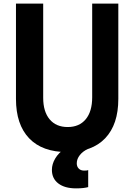

<svg xmlns="http://www.w3.org/2000/svg" viewBox="-20 -820 740 1058"><path d="M68 -800H218V-281Q218 -205 253.5 -162.5Q289 -120 353 -120Q417 -120 452.5 -163Q488 -206 488 -284V-800H632V-275Q632 -134 559.5 -58Q487 18 350 18Q213 18 140.5 -58Q68 -134 68 -275ZM399 218Q337 218 301.5 191Q266 164 266 116Q266 84 284.5 53Q303 22 336 0L399 -3L466 0Q437 13 420 34.5Q403 56 403 80Q403 98 414 109Q425 120 443 120Q451 120 456.5 119.5Q462 119 466 117V211Q455 214 439 216Q423 218 399 218Z"/></svg>

Font: Martian Mono SemiExpanded SemiBold
Style: Regular
Weight: 600
Monospace: yes
Version: Version 0.930